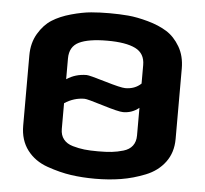

<svg xmlns="http://www.w3.org/2000/svg" viewBox="-49 -711 827 773"><g transform="rotate(5 364.0 -324.5)"><path d="M672 -462C672 -496 664.7 -525.5 650 -550.5C635.3 -575.5 617.3 -594.7 596 -608C574.7 -621.3 549 -632.2 519 -640.5C489 -648.8 462.2 -654 438.5 -656C414.8 -658 389.7 -659 363 -659C337 -659 312.3 -658 289 -656C265.7 -654 239 -648.8 209 -640.5C179 -632.2 153.5 -621.3 132.5 -608C111.5 -594.7 93.5 -575.3 78.5 -550C63.5 -524.7 56 -495.3 56 -462V-178C56 -138.7 66.2 -105.7 86.5 -79C106.8 -52.3 134.2 -33 168.5 -21C202.8 -9 235.2 -0.8 265.5 3.5C295.8 7.8 328.3 10 363 10C399.7 10 434.3 7.3 467 2C499.7 -3.3 532.3 -12.5 565 -25.5C597.7 -38.5 623.7 -58 643 -84C662.3 -110 672 -141.3 672 -178ZM516 -178C516 -161.3 511.8 -147.5 503.5 -136.5C495.2 -125.5 483 -117.7 467 -113C451 -108.3 435.5 -105.2 420.5 -103.5C405.5 -101.8 387 -101 365 -101C343 -101 324.5 -101.8 309.5 -103.5C294.5 -105.2 278.8 -108.3 262.5 -113C246.2 -117.7 233.7 -125.5 225 -136.5C216.3 -147.5 212 -161.3 212 -178V-282C237.3 -298.7 264.3 -307 293 -307C300.3 -307 325.5 -300.3 368.5 -287C411.5 -273.7 439.3 -267 452 -267C476 -267 497.3 -274.7 516 -290ZM212 -463C212 -495 224.7 -517.2 250 -529.5C275.3 -541.8 313.3 -548 364 -548C414 -548 451.8 -541.7 477.5 -529C503.2 -516.3 516 -494.3 516 -463V-388C499.3 -372 478 -364 452 -364C440 -364 412.3 -370.5 369 -383.5C325.7 -396.5 300.3 -403 293 -403C263 -403 236 -395 212 -379Z"/></g></svg>

Font: Play
Style: Bold
Weight: 700
Designer: Jonas Hecksher
Foundry: Jonas Hecksher, Playtypeª, e-types AS
Version: Version 1.002